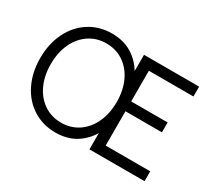

<svg xmlns="http://www.w3.org/2000/svg" viewBox="-138 -965 1359 1231"><g transform="rotate(30 542.0 -350.0)"><path d="M621 -700H1029V-627H699V-400H969V-327H699V-73H1029V0H621ZM55 -350Q55 -456 96 -539.5Q137 -623 210.5 -669.5Q284 -716 377 -716Q473 -716 541 -667Q609 -618 644 -534.5Q679 -451 679 -350Q679 -249 644 -165.5Q609 -82 541 -33Q473 16 377 16Q284 16 210.5 -30.5Q137 -77 96 -160.5Q55 -244 55 -350ZM621 -350Q621 -436 590 -502.5Q559 -569 503.5 -606Q448 -643 377 -643Q306 -643 250.5 -606Q195 -569 164 -502.5Q133 -436 133 -350Q133 -264 164 -197.5Q195 -131 250.5 -94Q306 -57 377 -57Q448 -57 503.5 -94Q559 -131 590 -197.5Q621 -264 621 -350Z"/></g></svg>

Font: Uncut Sans Variable
Style: Regular
Weight: 400
Designer: Kasper Nordkvist
Foundry: UNCUT.wtf
Version: Version 1.304;Glyphs 3.2 (3246)